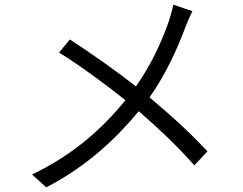

<svg xmlns="http://www.w3.org/2000/svg" viewBox="-20 -775 1040 822"><path d="M279 -606 233 -550C328 -491 442 -406 517 -346C418 -224 293 -112 117 -28L178 27C353 -63 479 -184 574 -299C660 -224 737 -152 812 -67L868 -127C796 -205 709 -284 620 -358C689 -455 740 -568 773 -657C781 -677 794 -709 804 -727L722 -755C718 -734 709 -703 703 -684C672 -597 629 -500 562 -405C485 -466 366 -550 279 -606Z"/></svg>

Font: ChiuKong Gothic CL Normal
Style: Regular
Weight: 350
Designer: Ryoko NISHIZUKA 西塚涼子 (kana, bopomofo & ideographs); Paul D. Hunt (Latin, Greek & Cyrillic); Sandoll Communications 산돌커뮤니
Foundry: Adobe
Version: Version 1.300